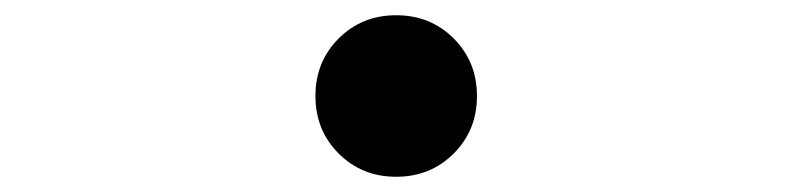

<svg xmlns="http://www.w3.org/2000/svg" viewBox="-20 -506 1040 252"><path d="M394 -380Q394 -425 424.5 -455.5Q455 -486 500 -486Q545 -486 575.5 -455.5Q606 -425 606 -380Q606 -335 575.5 -304.5Q545 -274 500 -274Q455 -274 424.5 -304.5Q394 -335 394 -380Z"/></svg>

Font: SpoqaHanSansJP-Regular
Style: Regular
Weight: 400
Designer: [Source Han Sans]
Ryoko NISHIZUKA  (kana & ideographs); Paul D. Hunt (Latin, Greek & Cyrillic); Wenlong ZHANG  (bopomofo
Foundry: Spoqa (http://bi.spoqa.com)
Version: Version 1.002.20150607